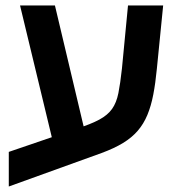

<svg xmlns="http://www.w3.org/2000/svg" viewBox="-20 -618 640 699"><path d="M12 61V-65L258 -149Q311 -166 341.5 -182.5Q372 -199 388 -221.5Q404 -244 411 -279Q418 -314 424 -369L446 -598H574L551 -367Q546 -315 538 -273.5Q530 -232 516.5 -199.5Q503 -167 481.5 -142Q460 -117 428 -97.5Q396 -78 350 -61ZM181 -67 53 -598H180L306 -67Z"/></svg>

Font: Noto Sans Hebrew SemiBold
Style: Regular
Weight: 600
Designer: Monotype Design Team
Foundry: Monotype Imaging Inc.
Version: Version 2.003